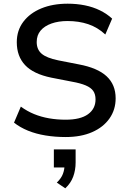

<svg xmlns="http://www.w3.org/2000/svg" viewBox="-20 -734 694 1041"><path d="M336 9Q279 9 227 0.5Q175 -8 132 -25.5Q89 -43 56 -69L93 -156Q127 -131 165 -115.5Q203 -100 246 -92.5Q289 -85 336 -85Q416 -85 457 -114.5Q498 -144 498 -195Q498 -223 485.5 -241Q473 -259 444.5 -271Q416 -283 371 -291L258 -313Q161 -333 116 -381Q71 -429 71 -505Q71 -569 106.5 -616Q142 -663 204 -688.5Q266 -714 347 -714Q396 -714 440.5 -705Q485 -696 522.5 -677.5Q560 -659 588 -633L551 -547Q509 -586 458 -603Q407 -620 346 -620Q297 -620 259 -606.5Q221 -593 200 -568Q179 -543 179 -506Q179 -466 205.5 -443Q232 -420 295 -407L407 -385Q509 -366 558 -320.5Q607 -275 607 -201Q607 -139 573.5 -91.5Q540 -44 479.5 -17.5Q419 9 336 9ZM334 287 288 256Q312 233 321 209Q330 185 330 160L353 174H272V76H390V147Q390 188 377 223.5Q364 259 334 287Z"/></svg>

Font: Nunito Sans 9pt SemiBold
Style: Regular
Weight: 600
Version: Version 3.101;gftools[0.9.27]